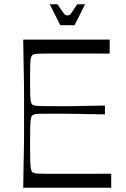

<svg xmlns="http://www.w3.org/2000/svg" viewBox="-20 -887 593 907"><path d="M89.7 0Q90.7 -72 91.6 -118Q92.6 -164 93.1 -194.5Q93.6 -225 93.6 -247.5Q93.6 -270 93.6 -293.5Q93.6 -317 93.6 -350Q93.6 -383 93.6 -406.5Q93.6 -430 93.6 -452.5Q93.6 -475 93.1 -505.5Q92.6 -536 91.6 -582Q90.7 -628 89.7 -700H498.3L497.9 -633.7Q474.7 -633.8 451 -633.9Q427.3 -634 402 -634.1Q376.7 -634.1 349.9 -634.1Q323.1 -634.1 294 -634.1Q242.1 -634.1 211.4 -634.1Q180.7 -634 165.1 -633.4Q149.6 -632.8 143.1 -631.2Q136.6 -629.6 133.3 -627.1Q128.6 -623.4 126.1 -614.4Q123.7 -605.4 122.8 -581.8Q121.9 -558.3 121.9 -509.7Q121.9 -462 122.8 -438Q123.7 -414 126.1 -405.1Q128.6 -396.1 133.3 -392.3Q137.7 -388.9 147 -387.6Q156.3 -386.4 180.9 -385.9Q205.4 -385.3 253.7 -385.3Q279.6 -385.3 296.1 -385.3Q312.6 -385.3 332.3 -385.8Q352 -386.3 384.9 -386.8Q417.9 -387.3 475.7 -388.3V-346.7Q417.9 -347.7 384.9 -348.2Q352 -348.7 332.3 -349.2Q312.6 -349.7 296.1 -349.7Q279.6 -349.7 253.7 -349.7Q205.4 -349.7 181 -349.6Q156.6 -349.6 147.4 -347.9Q138.3 -346.1 133.6 -342.6Q128.7 -338.7 126.3 -328.6Q123.9 -318.4 122.9 -291.3Q121.9 -264.1 121.9 -208Q121.9 -151.7 122.9 -124.6Q123.9 -97.4 126.3 -87.4Q128.7 -77.4 133.6 -73.4Q137.1 -70.9 143.6 -69.1Q150 -67.3 165.5 -66.7Q181 -66 211.6 -65.9Q242.1 -65.9 294 -65.9Q324.3 -65.9 352.1 -65.9Q379.9 -65.9 405.2 -65.9Q430.6 -66 455.6 -66.2Q480.6 -66.3 505.4 -66.4V0ZM264.9 -768 215.1 -866.9H251.4Q269.3 -840.6 277.1 -829.5Q284.9 -818.4 289.1 -816.4Q293.3 -814.3 298.6 -814.3Q304.9 -814.3 308.6 -816.4Q312.3 -818.4 319.9 -829.5Q327.6 -840.6 345 -866.9H382L332.3 -768Z"/></svg>

Font: Ojuju ExtraLight
Style: Regular
Weight: 200
Designer: Chisaokwu Joboson, Mirko Velimirovic
Foundry: Udi Foundry
Version: Version 1.000